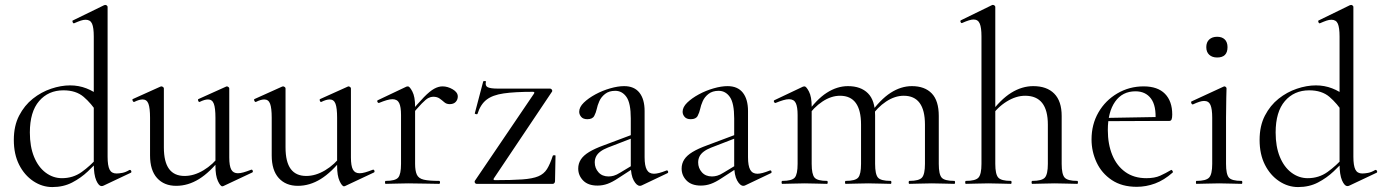

<svg xmlns="http://www.w3.org/2000/svg" viewBox="-20 -745 5600 778"><path d="M192 13Q151 13 115 -11Q79 -35 57.5 -77.5Q36 -120 36 -178Q36 -235 57.5 -276.5Q79 -318 113 -345Q147 -372 187 -385.5Q227 -399 264 -399Q299 -399 330 -387Q361 -375 386 -354L375 -287Q350 -326 319 -352.5Q288 -379 237 -379Q176 -379 138.5 -335.5Q101 -292 101 -208Q101 -151 118 -109.5Q135 -68 165 -45.5Q195 -23 231 -23Q276 -23 311 -48Q346 -73 377 -108L385 -101Q364 -77 336 -50.5Q308 -24 272.5 -5.5Q237 13 192 13ZM416 -717V-110Q416 -74 424 -58Q432 -42 452 -42Q462 -42 475.5 -44.5Q489 -47 504 -56Q509 -58 511.5 -52.5Q514 -47 510 -45L400 7Q396 9 392 9Q380 9 370 -14Q360 -37 360 -81V-597Q360 -633 353 -649Q346 -665 327 -665Q318 -665 307.5 -661.5Q297 -658 281 -651Q277 -649 274.5 -655Q272 -661 275 -662L402 -724Q404 -725 407 -725Q410 -725 413 -722.5Q416 -720 416 -717Z M694 8Q645 8 616.5 -23.5Q588 -55 588 -115V-268Q588 -307 581.5 -324.5Q575 -342 558 -342Q544 -342 524 -332Q520 -331 517.5 -337Q515 -343 519 -344L630 -394Q632 -395 634 -395Q637 -395 640.5 -392.5Q644 -390 644 -387V-148Q644 -89 665 -60.5Q686 -32 728 -32Q766 -32 804.5 -55Q843 -78 872 -117L877 -106Q831 -47 786.5 -19.5Q742 8 694 8ZM909 -387V-107Q909 -73 917 -58Q925 -43 944 -43Q954 -43 966.5 -46.5Q979 -50 997 -57Q1002 -59 1004 -53.5Q1006 -48 1002 -46L885 9Q883 10 881 10Q873 10 863 -11.5Q853 -33 853 -73V-268Q853 -307 846.5 -324.5Q840 -342 823 -342Q809 -342 789 -332Q785 -331 783 -337Q781 -343 785 -344L896 -394Q898 -395 899 -395Q902 -395 905.5 -392.5Q909 -390 909 -387Z M1187 8Q1138 8 1109.5 -23.5Q1081 -55 1081 -115V-268Q1081 -307 1074.5 -324.5Q1068 -342 1051 -342Q1037 -342 1017 -332Q1013 -331 1010.5 -337Q1008 -343 1012 -344L1123 -394Q1125 -395 1127 -395Q1130 -395 1133.5 -392.5Q1137 -390 1137 -387V-148Q1137 -89 1158 -60.5Q1179 -32 1221 -32Q1259 -32 1297.5 -55Q1336 -78 1365 -117L1370 -106Q1324 -47 1279.5 -19.5Q1235 8 1187 8ZM1402 -387V-107Q1402 -73 1410 -58Q1418 -43 1437 -43Q1447 -43 1459.5 -46.5Q1472 -50 1490 -57Q1495 -59 1497 -53.5Q1499 -48 1495 -46L1378 9Q1376 10 1374 10Q1366 10 1356 -11.5Q1346 -33 1346 -73V-268Q1346 -307 1339.5 -324.5Q1333 -342 1316 -342Q1302 -342 1282 -332Q1278 -331 1276 -337Q1274 -343 1278 -344L1389 -394Q1391 -395 1392 -395Q1395 -395 1398.5 -392.5Q1402 -390 1402 -387Z M1641 -271 1637 -282Q1674 -327 1698 -351.5Q1722 -376 1739.5 -385.5Q1757 -395 1773 -395Q1794 -395 1814.5 -383Q1835 -371 1835 -354Q1835 -341 1826.5 -332Q1818 -323 1802 -323Q1789 -323 1780 -331Q1771 -339 1761 -346Q1751 -353 1735 -353Q1726 -353 1716 -348Q1706 -343 1689 -325.5Q1672 -308 1641 -271ZM1543 0Q1540 0 1540 -6Q1540 -12 1543 -12Q1582 -12 1593.5 -25.5Q1605 -39 1605 -81V-279Q1605 -312 1597.5 -327.5Q1590 -343 1570 -343Q1560 -343 1546.5 -339Q1533 -335 1516 -328Q1512 -327 1509.5 -332Q1507 -337 1511 -339L1627 -394Q1630 -395 1633 -395Q1640 -395 1651 -374Q1662 -353 1662 -313V-81Q1662 -53 1669 -37.5Q1676 -22 1697 -17Q1718 -12 1759 -12Q1763 -12 1763 -6Q1763 0 1759 0Q1735 0 1702.5 -1Q1670 -2 1634 -2Q1608 -2 1584 -1Q1560 0 1543 0Z M1904 -12 2144 -366Q2148 -373 2139 -373Q2066 -373 2021 -366.5Q1976 -360 1951.5 -341Q1927 -322 1915 -284Q1914 -281 1908.5 -282.5Q1903 -284 1904 -286L1938 -415Q1939 -417 1945 -416.5Q1951 -416 1949 -414Q1945 -397 1956.5 -391.5Q1968 -386 1997 -386Q2033 -386 2085.5 -386Q2138 -386 2209 -386Q2213 -386 2216 -382Q2219 -378 2217 -374L1981 -22Q1977 -15 1986 -15Q2055 -15 2096.5 -18Q2138 -21 2161 -30.5Q2184 -40 2196.5 -60Q2209 -80 2220 -114Q2221 -116 2226 -116Q2231 -116 2231 -114L2229 -11Q2229 -7 2226.5 -3.5Q2224 0 2220 0Q2173 0 2120 0Q2067 0 2014 0Q1961 0 1911 0Q1907 0 1904.5 -4Q1902 -8 1904 -12Z M2581 6Q2577 8 2573 8Q2560 8 2548 -13.5Q2536 -35 2536 -76V-265Q2536 -327 2518.5 -352Q2501 -377 2473 -377Q2448 -377 2432 -364.5Q2416 -352 2408.5 -335Q2401 -318 2398 -303Q2395 -289 2388 -275.5Q2381 -262 2360 -262Q2343 -262 2335 -271.5Q2327 -281 2327 -292Q2327 -311 2345.5 -329Q2364 -347 2392.5 -362.5Q2421 -378 2452.5 -387Q2484 -396 2509 -396Q2550 -396 2571 -369.5Q2592 -343 2592 -295V-108Q2592 -73 2601 -57Q2610 -41 2630 -41Q2648 -41 2680 -54Q2685 -56 2687 -50.5Q2689 -45 2684 -43ZM2401 7Q2363 7 2343 -13.5Q2323 -34 2323 -62Q2323 -82 2333.5 -98.5Q2344 -115 2367 -129Q2390 -143 2426 -156L2546 -201L2549 -188L2443 -147Q2425 -140 2413 -131Q2401 -122 2395.5 -111Q2390 -100 2390 -87Q2390 -64 2405 -47Q2420 -30 2446 -30Q2456 -30 2467 -33Q2478 -36 2494 -46L2557 -84L2559 -71L2485 -23Q2461 -7 2441.5 0Q2422 7 2401 7Z M3000 6Q2996 8 2992 8Q2979 8 2967 -13.5Q2955 -35 2955 -76V-265Q2955 -327 2937.5 -352Q2920 -377 2892 -377Q2867 -377 2851 -364.5Q2835 -352 2827.5 -335Q2820 -318 2817 -303Q2814 -289 2807 -275.5Q2800 -262 2779 -262Q2762 -262 2754 -271.5Q2746 -281 2746 -292Q2746 -311 2764.5 -329Q2783 -347 2811.5 -362.5Q2840 -378 2871.5 -387Q2903 -396 2928 -396Q2969 -396 2990 -369.5Q3011 -343 3011 -295V-108Q3011 -73 3020 -57Q3029 -41 3049 -41Q3067 -41 3099 -54Q3104 -56 3106 -50.5Q3108 -45 3103 -43ZM2820 7Q2782 7 2762 -13.5Q2742 -34 2742 -62Q2742 -82 2752.5 -98.5Q2763 -115 2786 -129Q2809 -143 2845 -156L2965 -201L2968 -188L2862 -147Q2844 -140 2832 -131Q2820 -122 2814.5 -111Q2809 -100 2809 -87Q2809 -64 2824 -47Q2839 -30 2865 -30Q2875 -30 2886 -33Q2897 -36 2913 -46L2976 -84L2978 -71L2904 -23Q2880 -7 2860.5 0Q2841 7 2820 7Z M3665 0Q3662 0 3662 -6Q3662 -12 3665 -12Q3704 -12 3716 -25.5Q3728 -39 3728 -81V-240Q3728 -357 3642 -357Q3606 -357 3570.5 -333.5Q3535 -310 3508 -270L3504 -282Q3547 -342 3589 -369Q3631 -396 3675 -396Q3727 -396 3755.5 -366.5Q3784 -337 3784 -275V-81Q3784 -39 3795.5 -25.5Q3807 -12 3847 -12Q3850 -12 3850 -6Q3850 0 3847 0Q3830 0 3806 -1Q3782 -2 3756 -2Q3730 -2 3706.5 -1Q3683 0 3665 0ZM3407 0Q3404 0 3404 -6Q3404 -12 3407 -12Q3446 -12 3457.5 -25.5Q3469 -39 3469 -81V-240Q3469 -357 3384 -357Q3348 -357 3312.5 -333.5Q3277 -310 3250 -270L3246 -282Q3288 -342 3330 -369Q3372 -396 3416 -396Q3468 -396 3497 -367Q3526 -338 3526 -277V-81Q3526 -39 3537.5 -25.5Q3549 -12 3589 -12Q3592 -12 3592 -6Q3592 0 3589 0Q3571 0 3547.5 -1Q3524 -2 3498 -2Q3472 -2 3448 -1Q3424 0 3407 0ZM3150 0Q3147 0 3147 -6Q3147 -12 3150 -12Q3189 -12 3200.5 -25.5Q3212 -39 3212 -81V-279Q3212 -312 3204.5 -327.5Q3197 -343 3177 -343Q3167 -343 3153.5 -339Q3140 -335 3123 -328Q3119 -327 3116.5 -332Q3114 -337 3118 -339L3234 -394Q3237 -395 3240 -395Q3247 -395 3258 -374Q3269 -353 3269 -313V-81Q3269 -39 3280.5 -25.5Q3292 -12 3331 -12Q3334 -12 3334 -6Q3334 0 3331 0Q3314 0 3290.5 -1Q3267 -2 3241 -2Q3215 -2 3191 -1Q3167 0 3150 0Z M3894 0Q3891 0 3891 -6Q3891 -12 3894 -12Q3933 -12 3945 -25.5Q3957 -39 3957 -81V-598Q3957 -633 3950 -649.5Q3943 -666 3925 -666Q3910 -666 3879 -652Q3875 -650 3872.5 -655.5Q3870 -661 3874 -663L4001 -725Q4003 -725 4003 -725Q4003 -725 4004 -725Q4007 -725 4010 -722.5Q4013 -720 4013 -717V-81Q4013 -39 4025 -25.5Q4037 -12 4076 -12Q4079 -12 4079 -6Q4079 0 4076 0Q4058 0 4035 -1Q4012 -2 3985 -2Q3959 -2 3935 -1Q3911 0 3894 0ZM4163 0Q4160 0 4160 -6Q4160 -12 4163 -12Q4202 -12 4214 -25.5Q4226 -39 4226 -81V-240Q4226 -357 4134 -357Q4097 -357 4059 -333.5Q4021 -310 3994 -270L3990 -282Q4034 -342 4077.5 -369Q4121 -396 4167 -396Q4222 -396 4252 -365.5Q4282 -335 4282 -275V-81Q4282 -39 4294 -25.5Q4306 -12 4345 -12Q4348 -12 4348 -6Q4348 0 4345 0Q4327 0 4304 -1Q4281 -2 4254 -2Q4228 -2 4204 -1Q4180 0 4163 0Z M4586 12Q4526 12 4485 -15.5Q4444 -43 4423.5 -87Q4403 -131 4403 -180Q4403 -241 4431 -289.5Q4459 -338 4507.5 -366.5Q4556 -395 4614 -395Q4671 -395 4700.5 -365Q4730 -335 4730 -281Q4730 -268 4727.5 -261.5Q4725 -255 4718 -255H4662Q4666 -316 4644 -345.5Q4622 -375 4581 -375Q4528 -375 4498.5 -333Q4469 -291 4469 -218Q4469 -161 4487 -117Q4505 -73 4540 -48Q4575 -23 4625 -23Q4659 -23 4681 -33Q4703 -43 4725 -56Q4727 -58 4730.5 -53.5Q4734 -49 4732 -46Q4697 -15 4660.5 -1.5Q4624 12 4586 12ZM4451 -254 4450 -267 4677 -271V-255Z M4828 0Q4826 0 4826 -6Q4826 -12 4828 -12Q4867 -12 4879.5 -25.5Q4892 -39 4892 -81V-268Q4892 -303 4885 -319.5Q4878 -336 4859 -336Q4851 -336 4840 -332.5Q4829 -329 4814 -322Q4810 -321 4807.5 -326.5Q4805 -332 4808 -334L4938 -394Q4941 -395 4942 -395Q4944 -395 4947 -392.5Q4950 -390 4950 -387Q4950 -379 4949 -348Q4948 -317 4948 -269V-81Q4948 -39 4959.5 -25.5Q4971 -12 5011 -12Q5014 -12 5014 -6Q5014 0 5011 0Q4993 0 4969.5 -1Q4946 -2 4920 -2Q4894 -2 4870.5 -1Q4847 0 4828 0ZM4912 -512Q4892 -512 4880 -523Q4868 -534 4868 -554Q4868 -574 4880 -585Q4892 -596 4912 -596Q4932 -596 4943 -585Q4954 -574 4954 -554Q4954 -512 4912 -512Z M5240 13Q5199 13 5163 -11Q5127 -35 5105.5 -77.5Q5084 -120 5084 -178Q5084 -235 5105.5 -276.5Q5127 -318 5161 -345Q5195 -372 5235 -385.5Q5275 -399 5312 -399Q5347 -399 5378 -387Q5409 -375 5434 -354L5423 -287Q5398 -326 5367 -352.5Q5336 -379 5285 -379Q5224 -379 5186.5 -335.5Q5149 -292 5149 -208Q5149 -151 5166 -109.5Q5183 -68 5213 -45.5Q5243 -23 5279 -23Q5324 -23 5359 -48Q5394 -73 5425 -108L5433 -101Q5412 -77 5384 -50.5Q5356 -24 5320.5 -5.5Q5285 13 5240 13ZM5464 -717V-110Q5464 -74 5472 -58Q5480 -42 5500 -42Q5510 -42 5523.5 -44.5Q5537 -47 5552 -56Q5557 -58 5559.5 -52.5Q5562 -47 5558 -45L5448 7Q5444 9 5440 9Q5428 9 5418 -14Q5408 -37 5408 -81V-597Q5408 -633 5401 -649Q5394 -665 5375 -665Q5366 -665 5355.5 -661.5Q5345 -658 5329 -651Q5325 -649 5322.5 -655Q5320 -661 5323 -662L5450 -724Q5452 -725 5455 -725Q5458 -725 5461 -722.5Q5464 -720 5464 -717Z"/></svg>

Font: Cormorant Garamond Light
Style: Regular
Weight: 400
Version: Version 4.001